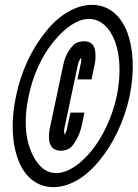

<svg xmlns="http://www.w3.org/2000/svg" viewBox="-20 -763 567 791"><path d="M46 -367C24 -265 29 -171 56 -102C82 -34 133 8 200 8C267 8 335 -34 390 -102C447 -171 492 -265 514 -367C535 -470 530 -564 503 -633C476 -701 426 -743 359 -743C292 -743 223 -701 169 -633C112 -564 67 -470 46 -367ZM98 -367C116 -455 154 -535 201 -592C249 -650 299 -685 347 -685C394 -685 432 -650 454 -592C475 -535 479 -455 461 -367C442 -279 404 -201 359 -144C312 -86 259 -50 212 -50C164 -50 129 -86 106 -144C83 -201 79 -279 98 -367ZM270 -299 257 -238C257 -234 255 -226 253 -222C249 -215 247 -207 245 -207C245 -207 247 -208 246 -210C244 -217 243 -225 246 -238L301 -497C302 -501 304 -508 306 -512C307 -513 308 -514 308 -515L313 -525C313 -524 313 -523 314 -523C315 -517 315 -508 312 -497L299 -436H357L370 -497C374 -515 374 -531 373 -545C371 -569 362 -593 327 -593C309 -593 293 -588 283 -578C262 -556 248 -531 241 -497L186 -238C182 -220 181 -204 182 -190C184 -166 195 -142 231 -142C248 -142 264 -148 273 -157C292 -178 306 -205 315 -238L328 -299Z"/></svg>

Font: League Gothic Condensed Italic
Style: Regular
Weight: 400
Width: 3
Designer: Tyler Finck
Foundry: The League of Moveable Type
Version: Version 1.001;PS 001.001;hotconv 1.0.56;makeotf.lib2.0.21325